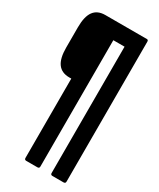

<svg xmlns="http://www.w3.org/2000/svg" viewBox="-218 -751 832 1005"><g transform="rotate(30 198.5 -249.0)"><path d="M126.9 185Q115.6 185 115.6 173.7V-305.8H103.5Q56.9 -305.8 34.1 -336.9Q11.3 -367.9 11.3 -433.1V-555.7Q11.3 -621.3 34.1 -652.1Q56.9 -683 103.5 -683H354.8Q363.8 -683 363.8 -672.1V173.7Q363.8 185 352.4 185H284.9Q273.6 185 273.6 173.7V-589.8H205.8V173.7Q205.8 185 194.5 185Z"/></g></svg>

Font: Sofia Sans Extra Condensed
Style: Regular
Weight: 400
Designer: Botio Nikoltchev, Ani Petrova
Foundry: lettersoup
Version: Version 4.101